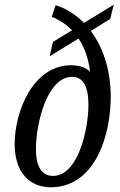

<svg xmlns="http://www.w3.org/2000/svg" viewBox="-20 -782 508 812"><path d="M195 10C361 10 441 -166 448 -353C452 -470 421 -575 364 -651L446 -702L461 -762L335 -685C301 -720 261 -746 215 -760L199 -711C233 -697 261 -678 285 -654L204 -605L190 -544L312 -619C338 -581 354 -534 361 -479C344 -496 315 -506 281 -506C118 -506 42 -308 42 -173C42 -54 104 10 195 10ZM204 -38C160 -38 132 -73 132 -151C132 -260 179 -457 285 -457C329 -457 354 -420 354 -339C354 -234 310 -38 204 -38Z"/></svg>

Font: Noto Serif ExtraCondensed
Style: Italic
Weight: 400
Width: 2
Italic angle: -12°
Designer: Monotype Design Team
Foundry: Monotype Imaging Inc.
Version: Version 2.014